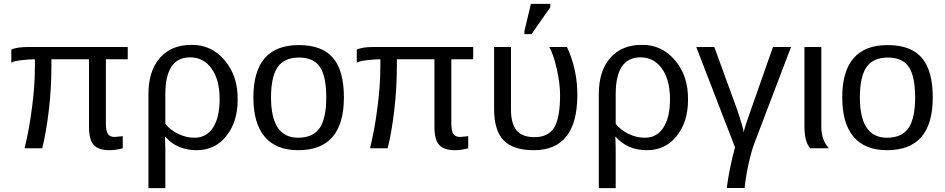

<svg xmlns="http://www.w3.org/2000/svg" viewBox="-20 -773 4925 1001"><path d="M550 10Q493 10 468.5 -17.5Q444 -45 444 -111V-464H248V-429Q248 -313 235 -202Q221 -82 200 0H108Q133 -100 147 -214Q162 -326 162 -425V-464Q133 -464 90 -459Q53 -455 39 -446V-514Q65 -528 128 -528H646V-464H532V-130Q532 -92 542 -75.5Q552 -59 578 -59L620 -63V0Q584 10 550 10Z M1219 -252Q1219 -136 1159 -63Q1101 10 1005 10Q903 10 842 -60H840Q842 -22 842 0V208H754V-284Q754 -403 813.5 -471Q873 -539 977 -539Q1081 -541 1151 -459Q1221 -377 1219 -252ZM1125 -256Q1125 -357 1083 -415.5Q1041 -474 971 -474Q842 -474 842 -282V-127Q869 -94 910 -74.5Q951 -55 994 -55Q1056 -55 1090.5 -107.5Q1125 -160 1125 -256Z M1773 -265Q1773 10 1535 10Q1419 10 1360 -60Q1301 -130 1301 -265Q1301 -538 1538 -538Q1659 -538 1716 -471.5Q1773 -405 1773 -265ZM1681 -265Q1681 -375 1648 -424Q1615 -473 1539 -473Q1462 -473 1427.5 -423Q1393 -373 1393 -265Q1393 -55 1534 -55Q1612 -55 1646.5 -105.5Q1681 -156 1681 -265Z M2351 10Q2294 10 2269.5 -17.5Q2245 -45 2245 -111V-464H2049V-429Q2049 -313 2036 -202Q2022 -82 2001 0H1909Q1934 -100 1948 -214Q1963 -326 1963 -425V-464Q1934 -464 1891 -459Q1854 -455 1840 -446V-514Q1866 -528 1929 -528H2447V-464H2333V-130Q2333 -92 2343 -75.5Q2353 -59 2379 -59L2421 -63V0Q2385 10 2351 10Z M2990 -279Q2990 10 2763 10Q2655 10 2605.5 -41.5Q2556 -93 2556 -205V-528H2644V-202Q2644 -129 2673 -93.5Q2702 -58 2767 -58Q2839 -58 2869.5 -108.5Q2900 -159 2900 -277Q2900 -337 2883 -413Q2866 -488 2844 -528H2936Q2990 -411 2990 -279ZM2751 -595H2714V-611L2748 -753H2849V-735Z M3567 -252Q3567 -136 3507 -63Q3449 10 3353 10Q3251 10 3190 -60H3188Q3190 -22 3190 0V208H3102V-284Q3102 -403 3161.5 -471Q3221 -539 3325 -539Q3429 -541 3499 -459Q3569 -377 3567 -252ZM3473 -256Q3473 -357 3431 -415.5Q3389 -474 3319 -474Q3190 -474 3190 -282V-127Q3217 -94 3258 -74.5Q3299 -55 3342 -55Q3404 -55 3438.5 -107.5Q3473 -160 3473 -256Z M3812 -5 3610 -528H3704L3824 -199Q3827 -190 3835 -165Q3843 -140 3849.5 -118Q3856 -96 3857 -83Q3866 -121 3894 -198L4010 -528H4104L3913 -26Q3898 13 3882 84Q3867 155 3862 207H3769Q3781 111 3812 -5Z M4301 0H4204Q4174 -33 4174 -115V-528H4262V-111Q4262 -44 4301 0Z M4843 -265Q4843 10 4605 10Q4489 10 4430 -60Q4371 -130 4371 -265Q4371 -538 4608 -538Q4729 -538 4786 -471.5Q4843 -405 4843 -265ZM4751 -265Q4751 -375 4718 -424Q4685 -473 4609 -473Q4532 -473 4497.5 -423Q4463 -373 4463 -265Q4463 -55 4604 -55Q4682 -55 4716.5 -105.5Q4751 -156 4751 -265Z"/></svg>

Font: Libra Sans
Style: Regular
Weight: 400
Foundry: Context Ltd
Version: Version 1.002